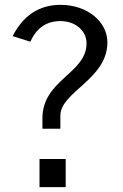

<svg xmlns="http://www.w3.org/2000/svg" viewBox="-20 -772 509 792"><path d="M229 -241V-295C229 -393 423 -445 423 -597C423 -682 341 -752 230 -752C141 -752 76 -708 32 -623L105 -600C132 -658 172 -685 230 -685C290 -685 337 -646 337 -593C337 -469 155 -443 155 -284V-241ZM143 -116V0H251V-116Z"/></svg>

Font: Cheyenne Sans
Style: Regular
Weight: 400
Designer: The Public Sans project authors (U.S. Web Design System), Libre Franklin designed by Pablo Impallari and Rodrigo Fuenzal
Foundry: The Cheyenne Sans Project Authors
Version: Version 2.007